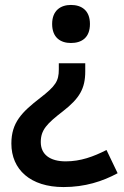

<svg xmlns="http://www.w3.org/2000/svg" viewBox="-20 -631 501 777"><path d="M344 -534C344 -589 310 -611 267 -611C226 -611 191 -589 191 -534C191 -478 226 -457 267 -457C310 -457 344 -478 344 -534ZM325 -342V-375H218V-350C218 -303 205 -283 143 -235C68 -177 26 -135 26 -50C26 55 103 126 237 126C324 126 395 103 456 70L411 -24C358 3 306 22 246 22C182 22 145 -6 145 -56C145 -105 169 -130 235 -181C302 -233 325 -273 325 -342Z"/></svg>

Font: Noto Sans Malayalam UI SemiBold
Style: Regular
Weight: 600
Designer: Jelle Bosma - Monotype Design Team
Foundry: Monotype Imaging Inc.
Version: Version 2.104